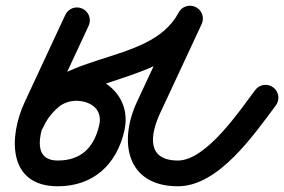

<svg xmlns="http://www.w3.org/2000/svg" viewBox="-20 -606 993 671"><path d="M268 -575.8C245.5 -586.3 218.7 -576.5 208.2 -554C160.9 -452.3 113.5 -350.7 66.2 -249C10.8 -130 4.9 45 182 45C305.9 45 387.6 -30.7 414.5 -148.6C439.1 -256.1 361.1 -338.3 255.6 -343.6C255.6 -343.6 255.5 -343.6 255.3 -343.6C255.2 -343.6 255 -343.6 255 -343.6C155.6 -347.3 86.5 -280.1 47.1 -194.9C36.7 -172.3 46.6 -145.6 69.1 -135.1C91.7 -124.7 118.4 -134.6 128.9 -157.1C152.5 -208.3 190.3 -256 251.7 -253.7C251.7 -253.7 251.5 -253.7 251.4 -253.7C251.2 -253.7 251.1 -253.7 251.1 -253.7C300.5 -251.2 338.9 -221.7 326.8 -168.7C309.1 -91.5 263.9 -45 182 -45C85.4 -45 122 -155.7 147.8 -211C195.1 -312.7 242.5 -414.3 289.8 -516C300.3 -538.5 290.5 -565.3 268 -575.8ZM129.3 -158.1C214.8 -355.2 564 -294.3 683.7 -519.9C695.4 -541.8 687.1 -569 665.1 -580.7C643.2 -592.4 615.9 -584 604.3 -562.1C499.9 -365.4 153.8 -440.8 46.7 -193.9C36.8 -171.1 47.3 -144.6 70.1 -134.7C92.9 -124.8 119.4 -135.3 129.3 -158.1ZM603.2 -560C555 -456.7 506.9 -353.3 458.7 -250C393.9 -111.1 421.7 45 602 45C744.7 45 868.6 -137.4 943.9 -237.4C958.9 -257.2 954.9 -285.5 935.1 -300.4C915.2 -315.4 887 -311.4 872.1 -291.6C821.2 -224.1 701.7 -45 602 -45C491.6 -45 504.1 -134.5 540.3 -212C588.4 -315.3 636.6 -418.6 684.8 -521.9C695.3 -544.5 685.5 -571.2 663 -581.7C640.5 -592.2 613.7 -582.5 603.2 -560Z"/></svg>

Font: FRB American Cursive Guidelines Arrows Black
Style: Bold Italic
Weight: 900
Italic angle: -25°
Version: Version 2.0;Modular Font Editor K font №1